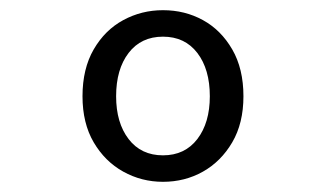

<svg xmlns="http://www.w3.org/2000/svg" viewBox="-20 -744 640 377"><path d="M300 -387Q258 -387 222 -407Q186 -427 164 -464.5Q142 -502 142 -555Q142 -609 164 -647Q186 -685 222 -704.5Q258 -724 300 -724Q343 -724 378.5 -704.5Q414 -685 436 -647Q458 -609 458 -555Q458 -502 436 -464.5Q414 -427 378.5 -407Q343 -387 300 -387ZM300 -439Q343 -439 367.5 -471Q392 -503 392 -555Q392 -608 367.5 -640Q343 -672 300 -672Q257 -672 232.5 -640Q208 -608 208 -555Q208 -503 232.5 -471Q257 -439 300 -439Z"/></svg>

Font: SauceCodePro NFM
Style: Regular
Weight: 400
Monospace: yes
Designer: Paul D. Hunt, Teo Tuominen
Foundry: Adobe
Version: Version 2.042;hotconv 1.1.0;makeotfexe 2.6.0;Nerd Fonts 3.3.